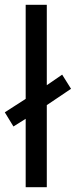

<svg xmlns="http://www.w3.org/2000/svg" viewBox="-29 -873 316 800"><path d="M78 -93V-378L27 -346L-9 -405L78 -461V-853H166V-518L230 -562L267 -503L166 -435V-93Z"/></svg>

Font: Noto Sans Kannada UI
Style: Regular
Weight: 400
Designer: Jelle Bosma - Monotype Design Team
Foundry: Monotype Imaging Inc.
Version: Version 2.005; ttfautohint (v1.8.4.7-5d5b)